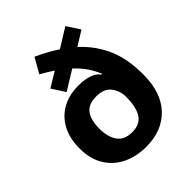

<svg xmlns="http://www.w3.org/2000/svg" viewBox="-212 -899 1042 1042"><g transform="rotate(-45 309.5 -377.5)"><path d="M224 -765Q259 -749 290.5 -732Q322 -715 350 -696L460 -764L509 -689L426 -638Q499 -571 536.5 -485Q574 -399 574 -280Q574 -141 502 -65.5Q430 10 308 10Q232 10 172.5 -19Q113 -48 79 -104Q45 -160 45 -239Q45 -318 75 -373Q105 -428 158 -457Q211 -486 280 -486Q380 -486 414 -438L418 -440Q402 -480 379 -512.5Q356 -545 324 -575L212 -506L163 -582L249 -634Q232 -645 213.5 -656.5Q195 -668 175 -679ZM310 -376Q249 -376 223 -341.5Q197 -307 197 -238Q197 -177 223.5 -138.5Q250 -100 310 -100Q370 -100 396 -140.5Q422 -181 422 -260Q422 -306 395 -341Q368 -376 310 -376Z"/></g></svg>

Font: Noto Sans Thaana
Style: Bold
Weight: 700
Designer: David Williams
Foundry: Google Inc.
Version: Version 3.001; ttfautohint (v1.8.4.7-5d5b)